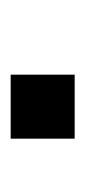

<svg xmlns="http://www.w3.org/2000/svg" viewBox="80 -240 160 360"><g transform="rotate(90 160.0 -60.0)"><path d="M120 0H240V-120H120Z"/></g></svg>

Font: Gauge Heavy
Style: Bold
Weight: 900
Designer: Daniel Pimley
Foundry: Daniel Pimley
Version: Version 1.003;PS 001.001;hotconv 1.0.56